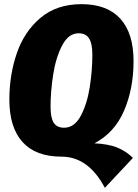

<svg xmlns="http://www.w3.org/2000/svg" viewBox="-20 -735 663 923"><path d="M434 -46Q499 -43 541.5 -26.5Q584 -10 619 24L484 168Q405 18 275 18Q152 18 88.5 -52Q25 -122 25 -256Q25 -375 61 -479.5Q97 -584 175 -649.5Q253 -715 372 -715Q495 -715 558.5 -645Q622 -575 622 -441Q622 -309 576.5 -203Q531 -97 434 -46ZM288 -121Q338 -121 368.5 -178.5Q399 -236 411.5 -316.5Q424 -397 424 -472Q424 -526 408 -550.5Q392 -575 358 -575Q309 -575 278.5 -516Q248 -457 235.5 -375.5Q223 -294 223 -222Q223 -168 238.5 -144.5Q254 -121 288 -121Z"/></svg>

Font: Fira Sans Condensed Black
Style: Italic
Weight: 900
Width: 3
Italic angle: -8°
Designer: Carrois Corporate & Edenspiekermann AG
Foundry: Carrois Corporate GbR & Edenspiekermann AG
Version: Version 4.203